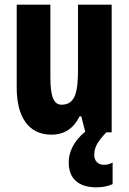

<svg xmlns="http://www.w3.org/2000/svg" viewBox="-20 -570 554 827"><path d="M386 98C386 68 396 44 438 0H461V-550H316V-274C316 -177 306 -119 245 -119C210 -119 197 -158 197 -237V-550H52V-192C52 -65 104 10 201 10C258 10 297 -17 323 -69H330L347 -3C295 40 276 87 276 129C276 197 315 237 396 237C426 237 450 230 465 223V130C456 135 445 140 428 140C401 140 386 122 386 98Z"/></svg>

Font: Noto Sans Khmer UI ExtraCondensed ExtraBold
Style: Regular
Weight: 800
Width: 2
Designer: Danh Hong and the Monotype Design Team
Foundry: Monotype Imaging Inc.
Version: Version 2.002